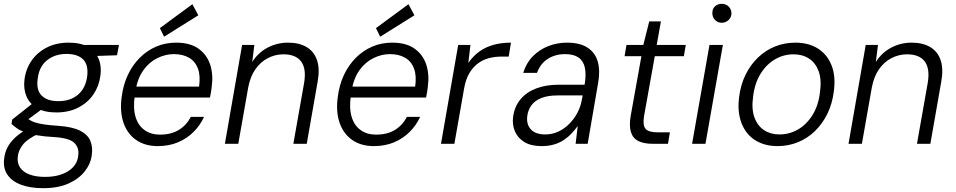

<svg xmlns="http://www.w3.org/2000/svg" viewBox="-52 -752 4998 1004"><path d="M173 232Q106 232 58 214Q10 196 -13.5 161Q-37 126 -30 76Q-27 47 -13.5 20Q0 -7 27 -32.5Q54 -58 97 -80L148 -52Q92 -26 68 4Q44 34 41 67Q37 100 53 124Q69 148 102.5 160.5Q136 173 183 173Q257 173 304.5 143Q352 113 357 62Q363 22 337.5 -4Q312 -30 234 -35Q179 -38 142 -44.5Q105 -51 79.5 -60Q54 -69 37.5 -80.5Q21 -92 8 -104L12 -127L122 -214L182 -192L67 -107L80 -140Q92 -132 103.5 -124.5Q115 -117 132 -111.5Q149 -106 178 -101.5Q207 -97 253 -94Q326 -89 366 -69Q406 -49 420 -16.5Q434 16 428 58Q423 103 392 143Q361 183 306.5 207.5Q252 232 173 232ZM242 -164Q180 -164 141 -187Q102 -210 86 -249Q70 -288 76 -336Q83 -392 113.5 -435.5Q144 -479 193.5 -504Q243 -529 307 -529Q370 -529 408.5 -506.5Q447 -484 463.5 -445Q480 -406 473 -356Q466 -302 436.5 -258.5Q407 -215 357.5 -189.5Q308 -164 242 -164ZM253 -223Q316 -223 356 -257Q396 -291 404 -354Q411 -413 382.5 -441.5Q354 -470 296 -470Q235 -470 193.5 -436.5Q152 -403 145 -339Q137 -281 166 -252Q195 -223 253 -223ZM380 -457 369 -517H570L560 -463Z M773 12Q706 12 660 -20Q614 -52 594 -109.5Q574 -167 584 -243Q592 -308 616.5 -360Q641 -412 679 -450Q717 -488 765 -508.5Q813 -529 869 -529Q942 -529 986 -497.5Q1030 -466 1047 -414Q1064 -362 1055 -297Q1054 -285 1051.5 -271Q1049 -257 1046 -242H635L645 -299H989Q997 -356 983 -393.5Q969 -431 936.5 -450Q904 -469 857 -469Q814 -469 771.5 -448.5Q729 -428 698.5 -386Q668 -344 657 -280L653 -255Q643 -188 656.5 -142Q670 -96 703.5 -72Q737 -48 784 -48Q843 -48 883 -72.5Q923 -97 946 -141H1015Q995 -97 960.5 -62.5Q926 -28 879 -8Q832 12 773 12ZM806 -560 784 -605 954 -730 985 -672Z M1124 0 1214 -517H1278L1267 -428Q1298 -477 1347.5 -503Q1397 -529 1454 -529Q1513 -529 1552 -505.5Q1591 -482 1606 -436.5Q1621 -391 1609 -325L1552 0H1482L1538 -317Q1551 -392 1523 -430Q1495 -468 1430 -468Q1387 -468 1348.5 -448Q1310 -428 1283.5 -390Q1257 -352 1246 -295L1194 0Z M1903 12Q1836 12 1790 -20Q1744 -52 1724 -109.5Q1704 -167 1714 -243Q1722 -308 1746.5 -360Q1771 -412 1809 -450Q1847 -488 1895 -508.5Q1943 -529 1999 -529Q2072 -529 2116 -497.5Q2160 -466 2177 -414Q2194 -362 2185 -297Q2184 -285 2181.5 -271Q2179 -257 2176 -242H1765L1775 -299H2119Q2127 -356 2113 -393.5Q2099 -431 2066.5 -450Q2034 -469 1987 -469Q1944 -469 1901.5 -448.5Q1859 -428 1828.5 -386Q1798 -344 1787 -280L1783 -255Q1773 -188 1786.5 -142Q1800 -96 1833.5 -72Q1867 -48 1914 -48Q1973 -48 2013 -72.5Q2053 -97 2076 -141H2145Q2125 -97 2090.5 -62.5Q2056 -28 2009 -8Q1962 12 1903 12ZM1936 -560 1914 -605 2084 -730 2115 -672Z M2254 0 2344 -517H2408L2397 -423Q2422 -459 2454.5 -482.5Q2487 -506 2528.5 -517.5Q2570 -529 2620 -529L2608 -456H2567Q2538 -456 2507 -448.5Q2476 -441 2449.5 -422Q2423 -403 2403.5 -371.5Q2384 -340 2375 -290L2324 0Z M2781 12Q2724 12 2689.5 -9.5Q2655 -31 2640.5 -65.5Q2626 -100 2631 -140Q2638 -195 2670 -233Q2702 -271 2753 -290Q2804 -309 2869 -309H3005Q3014 -362 3006.5 -397.5Q2999 -433 2973.5 -451Q2948 -469 2903 -469Q2852 -469 2813 -444.5Q2774 -420 2756 -371H2684Q2700 -423 2734.5 -458Q2769 -493 2815.5 -511Q2862 -529 2913 -529Q2981 -529 3021 -502.5Q3061 -476 3074 -429Q3087 -382 3076 -320L3021 0H2958L2969 -93Q2955 -74 2937.5 -55Q2920 -36 2897 -20.5Q2874 -5 2845 3.5Q2816 12 2781 12ZM2800 -49Q2836 -49 2868 -64Q2900 -79 2925.5 -105Q2951 -131 2967.5 -162.5Q2984 -194 2990 -228L2995 -253H2864Q2813 -253 2779 -239.5Q2745 -226 2727 -201.5Q2709 -177 2705 -144Q2700 -102 2724 -75.5Q2748 -49 2800 -49Z M3362 0Q3316 0 3287 -14Q3258 -28 3247.5 -60.5Q3237 -93 3246 -146L3302 -458H3214L3224 -517H3312L3343 -640H3404L3382 -517H3534L3524 -458H3372L3316 -146Q3308 -96 3324 -78Q3340 -60 3388 -60H3451L3441 0Z M3567 0 3658 -517H3728L3637 0ZM3722 -633Q3701 -633 3687 -647.5Q3673 -662 3673 -683Q3672 -705 3686.5 -718.5Q3701 -732 3722 -732Q3743 -732 3757.5 -718.5Q3772 -705 3773 -683Q3773 -662 3758 -647.5Q3743 -633 3722 -633Z M4014 12Q3945 12 3896 -19.5Q3847 -51 3825 -109.5Q3803 -168 3813 -245Q3821 -309 3846.5 -361Q3872 -413 3911.5 -451Q3951 -489 4001 -509Q4051 -529 4107 -529Q4177 -529 4226 -497.5Q4275 -466 4297 -408.5Q4319 -351 4308 -273Q4300 -209 4274.5 -157Q4249 -105 4210 -67Q4171 -29 4121 -8.5Q4071 12 4014 12ZM4024 -49Q4076 -49 4121 -75Q4166 -101 4197 -151Q4228 -201 4236 -271Q4245 -337 4228.5 -380.5Q4212 -424 4178 -446Q4144 -468 4097 -468Q4046 -468 4001 -442Q3956 -416 3925 -366Q3894 -316 3886 -246Q3877 -181 3893.5 -137Q3910 -93 3944 -71Q3978 -49 4024 -49Z M4385 0 4475 -517H4539L4528 -428Q4559 -477 4608.5 -503Q4658 -529 4715 -529Q4774 -529 4813 -505.5Q4852 -482 4867 -436.5Q4882 -391 4870 -325L4813 0H4743L4799 -317Q4812 -392 4784 -430Q4756 -468 4691 -468Q4648 -468 4609.5 -448Q4571 -428 4544.5 -390Q4518 -352 4507 -295L4455 0Z"/></svg>

Font: DM Sans 11pt Light
Style: Italic
Weight: 300
Italic angle: -10°
Version: Version 4.004;gftools[0.9.30]